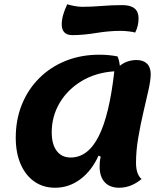

<svg xmlns="http://www.w3.org/2000/svg" viewBox="-20 -857 787 902"><path d="M239 25Q183 25 141.5 -4Q100 -33 77 -86Q54 -139 54 -210Q54 -295 83 -366.5Q112 -438 165 -490.5Q218 -543 289.5 -571.5Q361 -600 447 -600Q491 -600 532 -592Q540 -575 543 -548Q577 -575 622 -575Q653 -575 670.5 -558Q688 -541 688 -509Q688 -480 677.5 -433.5Q667 -387 653.5 -329.5Q640 -272 629.5 -210.5Q619 -149 619 -92Q619 -38 645 -16Q596 25 540 25Q496 25 472 -1Q448 -27 448 -75Q448 -85 449 -96.5Q450 -108 453 -121L443 -126Q411 -55 357.5 -15Q304 25 239 25ZM223 -235Q223 -179 246.5 -148Q270 -117 312 -117Q393 -117 443.5 -216.5Q494 -316 517 -522Q430 -516 364 -476.5Q298 -437 260.5 -374Q223 -311 223 -235ZM320 -692Q270 -692 270 -743Q270 -783 296 -837Q308 -833 328.5 -829Q349 -825 366 -825Q411 -825 458 -829Q505 -833 555 -833Q631 -833 631 -771Q631 -735 615 -704Q606 -707 585.5 -709.5Q565 -712 546 -712Q492 -712 431.5 -702Q371 -692 320 -692Z"/></svg>

Font: Lemonada SemiBold
Style: Regular
Weight: 600
Designer: Mohamed Gaber (Arabic), Eduardo Tunni (Latin)
Foundry: Kief Type Foundry
Version: Version 4.005; ttfautohint (v1.8.3)